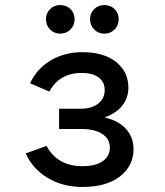

<svg xmlns="http://www.w3.org/2000/svg" viewBox="-20 -730 656 762"><path d="M307 12Q229 12 169.5 -23.8Q110 -59.5 82 -121L164.5 -151Q185 -112.5 220.5 -91.5Q256 -70.5 307 -70.5Q359 -70.5 387.5 -90.2Q416 -110 416 -144Q416 -178.5 386.2 -198.2Q356.5 -218 303 -218H214.5V-298.5H300.5Q344 -298.5 369.8 -318.8Q395.5 -339 395.5 -372.5Q395.5 -405 371.2 -422.8Q347 -440.5 304.5 -440.5Q259.5 -440.5 227 -421.5Q194.5 -402.5 176 -366.5L99.5 -399.5Q125.5 -456.5 180.5 -489.8Q235.5 -523 307 -523Q392 -523 440.8 -484Q489.5 -445 489.5 -382Q489.5 -342.5 466.2 -312Q443 -281.5 395 -264Q452.5 -250.5 481.2 -217Q510 -183.5 510 -139Q510 -72 456.5 -30Q403 12 307 12ZM219 -596.5Q195 -596.5 178.8 -613Q162.5 -629.5 162.5 -653.5Q162.5 -678 178.8 -694Q195 -710 219 -710Q243.5 -710 259.8 -694Q276 -678 276 -653.5Q276 -629.5 259.8 -613Q243.5 -596.5 219 -596.5ZM394 -596.5Q370 -596.5 353.8 -613Q337.5 -629.5 337.5 -653.5Q337.5 -678 353.8 -694Q370 -710 394 -710Q418.5 -710 434.8 -694Q451 -678 451 -653.5Q451 -629.5 434.8 -613Q418.5 -596.5 394 -596.5Z"/></svg>

Font: Overpass Mono Medium
Style: Regular
Weight: 500
Monospace: yes
Designer: Delve Withrington, Dave Bailey
Foundry: Delve Fonts LLC
Version: Version 4.000